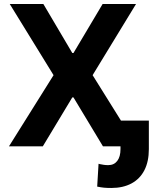

<svg xmlns="http://www.w3.org/2000/svg" viewBox="-20 -727 760 954"><path d="M339.2 -463.7H345.1L489.8 -707H655.8L440.2 -353.5L660.8 0H491.5L345.1 -243H339.2L192.8 0H24.6L246.1 -353.5L28.5 -707H195.5ZM719.6 -127.6V13.9Q719.6 75.3 697.6 118.5Q675.5 161.7 633.5 184.4Q591.5 207 533.2 207Q512.7 207 497.1 205.6Q481.5 204.1 462.9 200.2L469.7 86.8Q471.2 86.8 472.5 87.3Q473.7 87.8 474.7 88.2Q487 90.7 496.5 92.1Q506.1 93.5 517.8 93.5Q546.6 93.5 562.6 72.6Q578.7 51.8 578.7 13.9V-127.6Z"/></svg>

Font: Pretendard JP Variable
Style: Regular
Weight: 400
Designer: Base glyphs from Inter by Rasmus Andersson; Hangul glyphs from Noto Sans CJK(Source Han Sans) by Jang Soo-young and Kang
Foundry: Kil Hyung-jin
Version: Version 1.307;Glyphs 3.2 (3192)